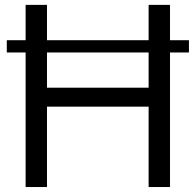

<svg xmlns="http://www.w3.org/2000/svg" viewBox="-20 -752 787 772"><path d="M739.7 -541H663.6V0H577.6V-323.2H168.9V0H83V-541H7.3V-590.3H83V-732.4H168.9V-590.3H577.6V-732.4H663.6V-590.3H739.7ZM168.9 -399.4H577.6V-541H168.9Z"/></svg>

Font: Kumbh Sans
Style: Regular
Weight: 400
Version: Version 1.005